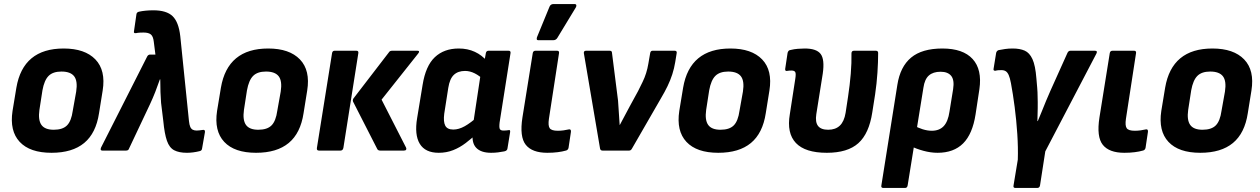

<svg xmlns="http://www.w3.org/2000/svg" viewBox="-20 -745 6236 950"><path d="M235 11Q128 11 77.5 -43Q27 -97 42 -196L61 -311Q94 -505 295 -505Q400 -505 452 -451Q504 -397 488 -297L470 -185Q455 -86 396.5 -37.5Q338 11 235 11ZM246 -103Q290 -103 311.5 -124.5Q333 -146 340 -197L357 -292Q365 -344 347 -367.5Q329 -391 284 -391Q242 -391 220.5 -369.5Q199 -348 190 -298L175 -201Q168 -151 185 -127Q202 -103 246 -103Z M905 11Q866 11 842 -1.5Q818 -14 806 -48.5Q794 -83 788 -146L777 -236Q775 -259 774 -289.5Q773 -320 773 -352H771Q760 -320 748 -289.5Q736 -259 722 -229L619 -11Q616 0 604 0H486Q474 0 480 -15L708 -465Q713 -475 723 -475H749L741 -538Q738 -565 726.5 -574.5Q715 -584 690 -584Q681 -584 671.5 -583.5Q662 -583 653 -581Q640 -579 643 -591L655 -674Q656 -684 667 -687Q699 -694 739 -694Q804 -694 834 -665Q864 -636 872 -566L915 -146Q917 -127 921.5 -117Q926 -107 934 -103Q942 -99 953 -99Q961 -99 967 -100Q973 -101 982 -102Q996 -105 994 -91L980 -11Q979 1 967 3Q951 7 935 9Q919 11 905 11Z M1247 11Q1140 11 1089.5 -43Q1039 -97 1054 -196L1073 -311Q1106 -505 1307 -505Q1412 -505 1464 -451Q1516 -397 1500 -297L1482 -185Q1467 -86 1408.5 -37.5Q1350 11 1247 11ZM1258 -103Q1302 -103 1323.5 -124.5Q1345 -146 1352 -197L1369 -292Q1377 -344 1359 -367.5Q1341 -391 1296 -391Q1254 -391 1232.5 -369.5Q1211 -348 1202 -298L1187 -201Q1180 -151 1197 -127Q1214 -103 1258 -103Z M1861 0Q1851 0 1847 -7L1727 -242Q1724 -250 1729 -258L1905 -487Q1909 -494 1921 -494H2045Q2053 -494 2053.5 -490Q2054 -486 2049 -480L1868 -252L1989 -15Q1992 -9 1989.5 -4.5Q1987 0 1979 0ZM1558 0Q1546 0 1548 -13L1623 -482Q1625 -494 1636 -494H1743Q1755 -494 1753 -482L1679 -13Q1676 0 1665 0Z M2151 11Q2084 11 2057 -33.5Q2030 -78 2044 -161L2071 -325Q2086 -419 2131.5 -462Q2177 -505 2250 -505Q2294 -505 2329.5 -488.5Q2365 -472 2390 -442L2375 -348Q2353 -370 2329 -382Q2305 -394 2281 -394Q2246 -394 2225.5 -374.5Q2205 -355 2198 -310L2178 -182Q2173 -143 2183 -123.5Q2193 -104 2223 -104Q2250 -104 2279.5 -120.5Q2309 -137 2347 -171L2344 -88Q2314 -60 2284.5 -37.5Q2255 -15 2222 -2Q2189 11 2151 11ZM2410 11Q2359 11 2335.5 -14.5Q2312 -40 2320 -93L2324 -115L2322 -138L2362 -403L2376 -438L2384 -482Q2386 -494 2398 -494H2496Q2508 -494 2506 -482L2452 -139Q2449 -113 2453.5 -106Q2458 -99 2471 -99Q2478 -99 2484 -99.5Q2490 -100 2496 -101Q2506 -104 2504 -91L2491 -11Q2490 1 2475 4Q2460 7 2444 9Q2428 11 2410 11Z M2688 11Q2613 11 2581.5 -28.5Q2550 -68 2565 -164L2616 -482Q2618 -494 2630 -494H2736Q2748 -494 2746 -482L2696 -157Q2691 -123 2700 -110.5Q2709 -98 2740 -98Q2754 -98 2768.5 -100Q2783 -102 2796 -105Q2806 -106 2805 -93L2793 -13Q2790 -2 2780 0Q2763 5 2739.5 8Q2716 11 2688 11ZM2643 -546Q2637 -546 2636 -550.5Q2635 -555 2637 -561L2699 -712Q2702 -719 2707 -722Q2712 -725 2719 -725H2822Q2830 -725 2831.5 -720Q2833 -715 2829 -708L2738 -558Q2731 -546 2717 -546Z M2961 0Q2951 0 2949 -10L2869 -481Q2867 -494 2880 -494H2996Q3008 -494 3008 -484L3038 -247Q3040 -217 3042 -187.5Q3044 -158 3046 -127H3047Q3059 -150 3071.5 -173Q3084 -196 3096 -219L3137 -294Q3149 -318 3159.5 -339.5Q3170 -361 3177 -383.5Q3184 -406 3188 -430L3197 -482Q3199 -494 3209 -494H3318Q3331 -494 3328 -481L3321 -438Q3316 -407 3306.5 -377.5Q3297 -348 3283 -319Q3269 -290 3250 -258L3107 -10Q3102 0 3093 0Z M3534 11Q3427 11 3376.5 -43Q3326 -97 3341 -196L3360 -311Q3393 -505 3594 -505Q3699 -505 3751 -451Q3803 -397 3787 -297L3769 -185Q3754 -86 3695.5 -37.5Q3637 11 3534 11ZM3545 -103Q3589 -103 3610.5 -124.5Q3632 -146 3639 -197L3656 -292Q3664 -344 3646 -367.5Q3628 -391 3583 -391Q3541 -391 3519.5 -369.5Q3498 -348 3489 -298L3474 -201Q3467 -151 3484 -127Q3501 -103 3545 -103Z M4071 11Q3964 11 3918 -37.5Q3872 -86 3888 -180L3915 -355Q3919 -380 3915 -388Q3911 -396 3896 -396Q3890 -396 3884.5 -395.5Q3879 -395 3873 -394Q3864 -393 3865 -404L3877 -484Q3879 -490 3882 -493.5Q3885 -497 3893 -498Q3909 -502 3927.5 -503.5Q3946 -505 3962 -505Q4020 -505 4040.5 -478Q4061 -451 4051 -381L4019 -180Q4013 -141 4027.5 -122Q4042 -103 4078 -103Q4114 -103 4135.5 -123.5Q4157 -144 4164 -187L4176 -266Q4185 -325 4189.5 -380Q4194 -435 4193 -481Q4193 -494 4206 -494H4313Q4325 -494 4325 -483Q4325 -439 4321.5 -385.5Q4318 -332 4310 -278L4296 -189Q4280 -84 4227 -36.5Q4174 11 4071 11Z M4351 185Q4338 185 4341 172L4420 -325Q4434 -415 4488 -460Q4542 -505 4643 -505Q4745 -505 4792.5 -453Q4840 -401 4826 -304L4807 -179Q4792 -82 4745.5 -35.5Q4699 11 4619 11Q4585 11 4548.5 1Q4512 -9 4487 -22L4501 -125Q4521 -113 4545 -105.5Q4569 -98 4590 -98Q4628 -98 4649.5 -121Q4671 -144 4678 -193L4696 -304Q4703 -349 4686.5 -369.5Q4670 -390 4634 -390Q4597 -390 4576 -371.5Q4555 -353 4549 -311L4471 172Q4469 185 4458 185Z M5004 185Q4992 185 4995 172L5016 45Q5018 -14 5013.5 -82Q5009 -150 5000.5 -215.5Q4992 -281 4982 -334Q4977 -360 4971 -373.5Q4965 -387 4956.5 -392.5Q4948 -398 4935 -398Q4928 -398 4920 -397.5Q4912 -397 4906 -395Q4894 -394 4896 -404L4909 -484Q4912 -494 4921 -497Q4936 -500 4953 -502.5Q4970 -505 4991 -505Q5026 -505 5050 -494.5Q5074 -484 5088.5 -452.5Q5103 -421 5108 -357Q5110 -334 5112 -311Q5114 -288 5114 -267Q5115 -242 5114.5 -209Q5114 -176 5113 -146H5115Q5124 -166 5134 -192Q5144 -218 5155.5 -245Q5167 -272 5177 -295L5262 -484Q5267 -494 5277 -494H5397Q5412 -494 5405 -480L5152 4L5126 172Q5124 185 5112 185Z M5543 11Q5468 11 5436.5 -28.5Q5405 -68 5420 -164L5471 -482Q5473 -494 5485 -494H5591Q5603 -494 5601 -482L5551 -157Q5546 -123 5555 -110.5Q5564 -98 5595 -98Q5609 -98 5623.5 -100Q5638 -102 5651 -105Q5661 -106 5660 -93L5648 -13Q5645 -2 5635 0Q5618 5 5594.5 8Q5571 11 5543 11Z M5919 11Q5812 11 5761.5 -43Q5711 -97 5726 -196L5745 -311Q5778 -505 5979 -505Q6084 -505 6136 -451Q6188 -397 6172 -297L6154 -185Q6139 -86 6080.5 -37.5Q6022 11 5919 11ZM5930 -103Q5974 -103 5995.5 -124.5Q6017 -146 6024 -197L6041 -292Q6049 -344 6031 -367.5Q6013 -391 5968 -391Q5926 -391 5904.5 -369.5Q5883 -348 5874 -298L5859 -201Q5852 -151 5869 -127Q5886 -103 5930 -103Z"/></svg>

Font: Sofia Sans Semi Condensed ExtraBold
Style: Italic
Weight: 800
Italic angle: -9°
Version: Version 4.100